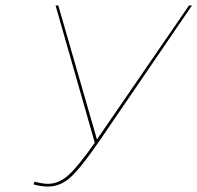

<svg xmlns="http://www.w3.org/2000/svg" viewBox="-20 -678 725 705"><path d="M674 -658H685L344 -159Q278 -63 240 -28Q202 7 156 7Q131 7 103 -1L107 -11Q136 -3 156 -3Q196 -3 232 -35.5Q268 -68 328 -154L184 -658H194L336 -166Z"/></svg>

Font: EauTestInfant Hairline
Style: Italic
Weight: 250
Italic angle: -12°
Designer: Christian Thalmann (Catharsis Fonts)
Version: Version 0.001;PS 000.001;hotconv 1.0.88;makeotf.lib2.5.64775